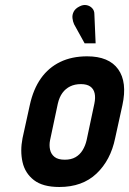

<svg xmlns="http://www.w3.org/2000/svg" viewBox="-20 -737 516 767"><path d="M357 -681Q357 -695 348 -704.5Q339 -714 325.5 -716.5Q312 -719 297 -711Q281 -703 274.5 -690.5Q268 -678 269.5 -664.5Q271 -651 276 -640L318 -564H362ZM440 -185 469 -317Q489 -409 452 -460.5Q415 -512 328 -512Q267 -512 220.5 -489.5Q174 -467 143.5 -424Q113 -381 99 -317L70 -185Q60 -134 70 -89.5Q80 -45 115.5 -17.5Q151 10 217 10Q309 10 365.5 -43.5Q422 -97 440 -185ZM357 -323 326 -177Q321 -155 310 -137Q299 -119 281.5 -109Q264 -99 239 -99Q212 -99 198 -110Q184 -121 180 -139Q176 -157 180 -177L211 -323Q217 -349 229.5 -366Q242 -383 260.5 -392Q279 -401 303 -401Q327 -401 340.5 -391.5Q354 -382 358 -364.5Q362 -347 357 -323Z"/></svg>

Font: Advent Pro
Style: Bold Italic
Weight: 700
Italic angle: -12°
Designer: VivaRado, Andreas Kalpakidis
Foundry: VivaRado, Andreas Kalpakidis
Version: Version 3.000